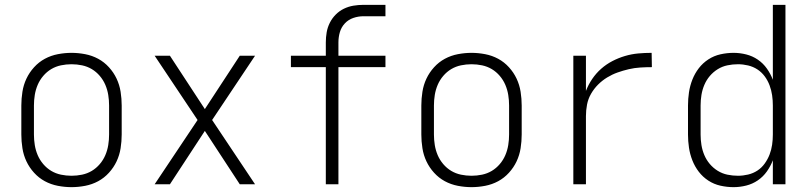

<svg xmlns="http://www.w3.org/2000/svg" viewBox="-20 -760 3340 792"><path d="M275 12Q247 12 218.5 6.5Q190 1 165 -12.5Q140 -26 120.5 -47.5Q101 -69 89 -94.5Q77 -120 72.5 -148.5Q68 -177 68 -205V-325Q68 -353 72.5 -381.5Q77 -410 89 -435.5Q101 -461 120.5 -482.5Q140 -504 165 -517.5Q190 -531 218.5 -536.5Q247 -542 275 -542Q303 -542 331.5 -536.5Q360 -531 385 -517.5Q410 -504 429.5 -482.5Q449 -461 461 -435.5Q473 -410 477.5 -381.5Q482 -353 482 -325V-205Q482 -177 477.5 -148.5Q473 -120 461 -94.5Q449 -69 429.5 -47.5Q410 -26 385 -12.5Q360 1 331.5 6.5Q303 12 275 12ZM275 -35Q297 -35 318.5 -39.5Q340 -44 358.5 -55Q377 -66 391.5 -83Q406 -100 414.5 -120Q423 -140 426.5 -161.5Q430 -183 430 -205V-325Q430 -347 426.5 -368.5Q423 -390 414.5 -410Q406 -430 391.5 -447Q377 -464 358.5 -475Q340 -486 318.5 -490.5Q297 -495 275 -495Q253 -495 231.5 -490.5Q210 -486 191.5 -475Q173 -464 158.5 -447Q144 -430 135.5 -410Q127 -390 123.5 -368.5Q120 -347 120 -325V-205Q120 -183 123.5 -161.5Q127 -140 135.5 -120Q144 -100 158.5 -83Q173 -66 191.5 -55Q210 -44 231.5 -39.5Q253 -35 275 -35Z M618 0 795 -265 618 -530H681L825 -310L969 -530H1032L855 -265L1032 0H969L825 -220L681 0Z M1324 0V-483H1180V-530H1324V-585Q1324 -606 1327.5 -626.5Q1331 -647 1340.5 -666Q1350 -685 1365 -700Q1380 -715 1398.5 -724Q1417 -733 1437.5 -736.5Q1458 -740 1479 -740H1570V-693H1479Q1458 -693 1437.5 -686Q1417 -679 1402.5 -663.5Q1388 -648 1382 -627.5Q1376 -607 1376 -585V-530H1570V-483H1376V0Z M1925 12Q1897 12 1868.5 6.5Q1840 1 1815 -12.5Q1790 -26 1770.5 -47.5Q1751 -69 1739 -94.5Q1727 -120 1722.5 -148.5Q1718 -177 1718 -205V-325Q1718 -353 1722.5 -381.5Q1727 -410 1739 -435.5Q1751 -461 1770.5 -482.5Q1790 -504 1815 -517.5Q1840 -531 1868.5 -536.5Q1897 -542 1925 -542Q1953 -542 1981.5 -536.5Q2010 -531 2035 -517.5Q2060 -504 2079.5 -482.5Q2099 -461 2111 -435.5Q2123 -410 2127.5 -381.5Q2132 -353 2132 -325V-205Q2132 -177 2127.5 -148.5Q2123 -120 2111 -94.5Q2099 -69 2079.5 -47.5Q2060 -26 2035 -12.5Q2010 1 1981.5 6.5Q1953 12 1925 12ZM1925 -35Q1947 -35 1968.5 -39.5Q1990 -44 2008.5 -55Q2027 -66 2041.5 -83Q2056 -100 2064.5 -120Q2073 -140 2076.5 -161.5Q2080 -183 2080 -205V-325Q2080 -347 2076.5 -368.5Q2073 -390 2064.5 -410Q2056 -430 2041.5 -447Q2027 -464 2008.5 -475Q1990 -486 1968.5 -490.5Q1947 -495 1925 -495Q1903 -495 1881.5 -490.5Q1860 -486 1841.5 -475Q1823 -464 1808.5 -447Q1794 -430 1785.5 -410Q1777 -390 1773.5 -368.5Q1770 -347 1770 -325V-205Q1770 -183 1773.5 -161.5Q1777 -140 1785.5 -120Q1794 -100 1808.5 -83Q1823 -66 1841.5 -55Q1860 -44 1881.5 -39.5Q1903 -35 1925 -35Z M2345 0V-530H2397V-385Q2407 -411 2423 -434.5Q2439 -458 2460 -476.5Q2481 -495 2506 -508Q2531 -521 2558 -529Q2585 -537 2612.5 -539.5Q2640 -542 2668 -542L2669 -483Q2645 -483 2621 -481.5Q2597 -480 2573.5 -474.5Q2550 -469 2527.5 -461Q2505 -453 2484.5 -440.5Q2464 -428 2447 -411Q2430 -394 2418 -373Q2406 -352 2401.5 -328.5Q2397 -305 2397 -281V0Z M3006 12Q2979 12 2952 6Q2925 0 2902 -15Q2879 -30 2862.5 -51.5Q2846 -73 2836 -98.5Q2826 -124 2822 -151Q2818 -178 2818 -205V-325Q2818 -352 2822 -379Q2826 -406 2836 -431.5Q2846 -457 2862.5 -478.5Q2879 -500 2902 -515Q2925 -530 2952 -536Q2979 -542 3006 -542Q3032 -542 3058 -535.5Q3084 -529 3106 -514Q3128 -499 3143.5 -477Q3159 -455 3168 -431V-740H3220V0H3168V-99Q3159 -75 3143.5 -53Q3128 -31 3106 -16Q3084 -1 3058 5.5Q3032 12 3006 12ZM3024 -35Q3045 -35 3066 -40Q3087 -45 3104.5 -56.5Q3122 -68 3134.5 -85.5Q3147 -103 3154.5 -122.5Q3162 -142 3165 -163Q3168 -184 3168 -205V-325Q3168 -346 3165 -367Q3162 -388 3154.5 -408Q3147 -428 3134.5 -445Q3122 -462 3104.5 -473.5Q3087 -485 3066 -490Q3045 -495 3024 -495Q3002 -495 2980.5 -490.5Q2959 -486 2940.5 -474.5Q2922 -463 2908 -446.5Q2894 -430 2885.5 -410Q2877 -390 2873.5 -368.5Q2870 -347 2870 -325V-205Q2870 -183 2873.5 -161.5Q2877 -140 2885.5 -120Q2894 -100 2908 -83.5Q2922 -67 2940.5 -55.5Q2959 -44 2980.5 -39.5Q3002 -35 3024 -35Z"/></svg>

Font: Lode Dark Term
Style: Regular
Weight: 400
Monospace: yes
Designer: Belleve Invis
Foundry: Belleve Invis
Version: Version 29.2.0